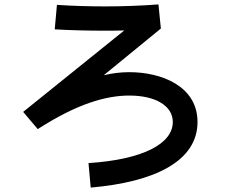

<svg xmlns="http://www.w3.org/2000/svg" viewBox="-20 -790 1040 870"><path d="M238 -768 228 -657C295 -653 378 -651 445 -651C476 -651 509 -651 543 -652L85 -283L151 -205C330 -320 460 -357 566 -357C684 -357 763 -311 763 -237C763 -140 630 -67 381 -51L391 60C681 35 875 -60 875 -237C875 -399 713 -463 566 -463C526 -463 487 -458 450 -449L708 -660H709L698 -770C621 -764 535 -761 458 -761C388 -761 308 -763 238 -768Z"/></svg>

Font: KT Kiyosuna Sans Bold
Style: Regular
Weight: 700
Designer: [Zen Kaku Gothic] Yoshimichi Ohira
Version: Version 1.010;Glyphs 3.1.2 (3151)